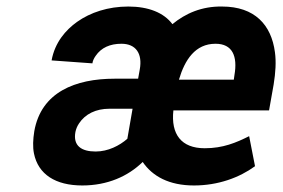

<svg xmlns="http://www.w3.org/2000/svg" viewBox="-20 -558 867 588"><path d="M761 -49 743 -141C703 -121 663 -104 607 -104C535 -104 503 -147 511 -220H804L818 -299C824 -336 826 -369 822 -398C811 -482 760 -538 660 -538C598 -539 548 -517 508 -484C482 -519 435 -538 373 -538C311 -538 257 -520 216 -491C181 -466 148 -428 138 -373L263 -364C264 -372 268 -380 273 -387C290 -412 317 -424 352 -424C396 -424 417 -394 408 -345L403 -317H331C211 -317 106 -276 85 -156C81 -131 80 -108 84 -88C97 -24 150 10 232 10C309 10 372 -18 417 -62C447 -18 498 10 574 10C648 10 713 -14 761 -49ZM211 -154C213 -163 216 -171 222 -180C241 -209 274 -225 315 -225H386L370 -133C346 -112 311 -94 273 -94C230 -94 203 -111 211 -154ZM698 -328 696 -314H528C546 -375 578 -424 640 -424C692 -424 708 -386 698 -328Z"/></svg>

Font: Asimov
Style: NarIt
Weight: 500
Designer: Google
Version: Version 2.000980; 2014